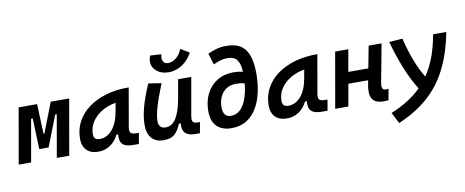

<svg xmlns="http://www.w3.org/2000/svg" viewBox="-80 -1161 4263 1762"><g transform="rotate(-10 2051.0 -279.5)"><path d="M12.2 0 103 -517.6H274.9L285.6 -239.3H293.5L401.9 -517.6H573.7L482.9 0H367.2L436.5 -394.5H421.9L309.6 -107.4H222.7L212.4 -394.5H197.3L127.9 0Z M754.9 10.3Q684.6 10.3 646 -27.8Q607.4 -65.9 607.4 -135.3Q607.4 -223.1 646 -294.7Q684.6 -366.2 753.7 -417Q822.8 -467.8 916 -495.1Q1009.3 -522.5 1118.2 -522.5H1129.4L1066.4 -161.6Q1064.5 -149.4 1064.5 -140.1Q1064.5 -120.6 1072.8 -110.8Q1085.4 -96.2 1127 -96.2H1148.9L1131.3 4.9H1085.4Q1026.4 4.9 998.3 -10.5Q970.2 -25.9 962.9 -53.2Q958 -71.8 958 -93.3Q958 -103.5 959 -114.7H942.9Q913.1 -54.7 864.5 -22.2Q815.9 10.3 754.9 10.3ZM786.6 -102.1Q853.5 -102.1 903.6 -160.4Q953.6 -218.8 972.2 -325.7L986.3 -404.3Q912.6 -392.1 854.7 -356.9Q796.9 -321.8 763.7 -270.3Q730.5 -218.8 730.5 -156.2Q730.5 -102.1 786.6 -102.1Z M1360.8 10.3Q1290 10.3 1251.5 -33.4Q1212.9 -77.1 1212.9 -156.7Q1212.9 -229.5 1236.3 -317.4Q1259.8 -405.3 1312 -527.3L1433.1 -508.3Q1382.3 -383.3 1358.9 -302.7Q1335.4 -222.2 1335.4 -168.9Q1335.4 -137.2 1352.8 -119.6Q1370.1 -102.1 1401.4 -102.1Q1459.5 -102.1 1496.6 -159.7Q1533.7 -217.3 1554.7 -325.7V-325.2L1588.9 -517.6H1711.4L1649.4 -166Q1646.5 -150.4 1646.5 -138.7Q1646.5 -121.1 1652.8 -111.8Q1663.1 -96.2 1696.3 -96.2H1718.8L1700.7 4.9H1659.7Q1593.8 4.9 1564.9 -24.4Q1541 -47.9 1541 -93.8Q1541 -104 1542 -114.7H1524.9Q1502.4 -56.2 1467.5 -22.9Q1432.6 10.3 1360.8 10.3ZM1515.1 -595.7Q1448.2 -595.7 1405 -631.8Q1361.8 -668 1361.8 -721.2Q1361.8 -748 1374.5 -776.4L1477.5 -770Q1472.2 -751.5 1472.2 -736.3Q1472.2 -712.9 1485.1 -696.3Q1498 -679.7 1527.3 -679.7Q1562 -679.7 1598.4 -707Q1634.8 -734.4 1656.2 -788.6L1737.3 -740.2Q1706.5 -685.5 1668.7 -653.8Q1630.9 -622.1 1591.3 -608.9Q1551.8 -595.7 1515.1 -595.7Z M1994.1 9.8Q1910.2 9.8 1860.1 -37.4Q1810.1 -84.5 1810.5 -184.1Q1811.5 -273.9 1846.9 -343.3Q1882.3 -412.6 1947 -452.4Q2011.7 -492.2 2100.1 -492.2Q2145 -492.2 2187 -481.9Q2183.1 -556.6 2156.5 -593.3Q2129.9 -629.9 2065.4 -629.9Q2031.2 -629.9 2000.2 -620.1Q1969.2 -610.4 1935.1 -594.7L1903.3 -700.7Q1941.4 -717.3 1981.7 -729.7Q2022 -742.2 2077.1 -742.2Q2197.3 -742.2 2251.2 -670.9Q2305.2 -599.6 2305.2 -443.4Q2305.2 -355.5 2287.8 -274.2Q2270.5 -192.9 2233.4 -128.9Q2196.3 -64.9 2137.2 -27.6Q2078.1 9.8 1994.1 9.8ZM2184.1 -373.5Q2163.1 -380.9 2142.8 -382.6Q2122.6 -384.3 2104 -384.3Q2049.8 -384.3 2012.5 -359.1Q1975.1 -334 1955.8 -291.3Q1936.5 -248.5 1936.5 -196.3Q1936 -102.5 2009.3 -102.5Q2063 -102.5 2099.4 -139.9Q2135.7 -177.2 2156.5 -239Q2177.2 -300.8 2184.1 -373.5Z M2512.7 10.3Q2442.4 10.3 2403.8 -27.8Q2365.2 -65.9 2365.2 -135.3Q2365.2 -223.1 2403.8 -294.7Q2442.4 -366.2 2511.5 -417Q2580.6 -467.8 2673.8 -495.1Q2767.1 -522.5 2876 -522.5H2887.2L2824.2 -161.6Q2822.3 -149.4 2822.3 -140.1Q2822.3 -120.6 2830.6 -110.8Q2843.3 -96.2 2884.8 -96.2H2906.7L2889.2 4.9H2843.3Q2784.2 4.9 2756.1 -10.5Q2728 -25.9 2720.7 -53.2Q2715.8 -71.8 2715.8 -93.3Q2715.8 -103.5 2716.8 -114.7H2700.7Q2670.9 -54.7 2622.3 -22.2Q2573.7 10.3 2512.7 10.3ZM2544.4 -102.1Q2611.3 -102.1 2661.4 -160.4Q2711.4 -218.8 2730 -325.7L2744.1 -404.3Q2670.4 -392.1 2612.5 -356.9Q2554.7 -321.8 2521.5 -270.3Q2488.3 -218.8 2488.3 -156.2Q2488.3 -102.1 2544.4 -102.1Z M2961.4 0 3052.2 -517.6H3174.8L3138.7 -312.5H3325.2L3364.3 -517.6H3484.9L3418 -162.6Q3415 -146.5 3415 -134.3Q3415 -119.6 3419.4 -110.8Q3427.2 -94.2 3452.6 -94.2Q3463.4 -94.2 3475.6 -95.7L3456.5 7.8Q3440.4 9.8 3413.6 9.8Q3336.9 9.8 3308.6 -31.7Q3290.5 -58.1 3290.5 -103Q3290.5 -129.4 3296.4 -161.6L3304.7 -205.6H3120.1L3084 0Z M3517.1 230.5 3464.4 127.4Q3639.6 55.7 3747.6 -52.2Q3691.4 -141.6 3644 -257.3Q3596.7 -373 3556.2 -517.6L3680.7 -527.3Q3738.3 -290.5 3827.1 -147.9Q3877.9 -222.7 3911.6 -314.2Q3945.3 -405.8 3964.8 -517.6H4087.9Q4050.8 -324.7 3979.2 -182.4Q3907.7 -40 3793.9 60.5Q3680.2 161.1 3517.1 230.5Z"/></g></svg>

Font: CaskaydiaCove NFP SemiBold
Style: Italic
Weight: 600
Italic angle: -10°
Designer: Aaron Bell
Foundry: Saja Typeworks
Version: Version 2111.001; VTT 6.35;Nerd Fonts 3.1.1